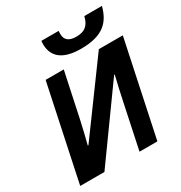

<svg xmlns="http://www.w3.org/2000/svg" viewBox="-214 -1103 1187 1256"><g transform="rotate(-30 380.0 -474.5)"><path d="M26 0H209L582 -519L586 -518C570 -451 557 -395 545 -336L474 0H609L760 -714H579L206 -204H201C214 -253 231 -325 242 -376L314 -714H177ZM481 -774C650 -774 710 -843 738 -949H605C589 -881 553 -858 493 -858C441 -858 410 -878 410 -926C410 -933 410 -938 411 -949H281C280 -942 279 -934 279 -926C279 -850 318 -774 481 -774Z"/></g></svg>

Font: BC Sans
Style: Bold Italic
Weight: 700
Italic angle: -12°
Designer: Monotype Design Team
Province of B.C.
Foundry: Monotype Imaging Inc.
Version: Version 2.000;GOOG;noto-source:20170915:90ef993387c0